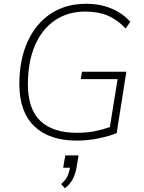

<svg xmlns="http://www.w3.org/2000/svg" viewBox="-20 -733 758 1012"><path d="M384 8Q239 8 160.5 -68Q82 -144 82 -289Q82 -417 125 -512.5Q168 -608 247 -660.5Q326 -713 433 -713Q508 -713 567.5 -688Q627 -663 667 -618L642 -583Q599 -629 548.5 -650.5Q498 -672 430 -672Q337 -672 269 -625.5Q201 -579 164 -493Q127 -407 127 -289Q127 -159 192.5 -96Q258 -33 386 -33Q438 -33 480 -41.5Q522 -50 559 -63L600 -316H406L412 -355H646L595 -32Q559 -16 501 -4Q443 8 384 8ZM322 259 302 237Q327 215 335.5 196Q344 177 349 151H313L324 86H394L384 147Q378 183 363.5 211Q349 239 322 259Z"/></svg>

Font: Nunito Sans ExtraLight
Style: Italic
Weight: 200
Italic angle: -9°
Designer: Vernon Adams
Foundry: Vernon Adams
Version: Version 3.006; ttfautohint (v1.8.3)